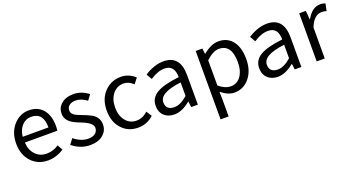

<svg xmlns="http://www.w3.org/2000/svg" viewBox="-50 -1182 3742 2036"><g transform="rotate(-20 1821.0 -164.0)"><path d="M127 -62Q51 -141 51 -271Q51 -398 126 -480Q197 -557 296 -557Q398 -557 456 -488Q512 -420 512 -302Q512 -276 508 -250H142Q146 -163 196 -112Q245 -60 322 -60Q394 -60 458 -103L491 -43Q404 13 311 13Q199 13 127 -62ZM432 -315Q432 -484 297 -484Q237 -484 194 -440Q149 -393 141 -315Z M585 -62 630 -122Q709 -58 791 -58Q843 -58 872 -83Q898 -106 898 -143Q898 -198 774 -246Q699 -274 665 -301Q612 -342 612 -403Q612 -470 661 -512Q713 -557 799 -557Q889 -557 968 -496L924 -437Q859 -485 799 -485Q751 -485 724 -462Q700 -441 700 -407Q700 -373 737 -349Q756 -337 820 -313Q902 -282 933 -258Q986 -216 986 -148Q986 -79 935 -35Q881 13 788 13Q676 13 585 -62Z M1147 -62Q1073 -139 1073 -271Q1073 -402 1152 -482Q1226 -557 1335 -557Q1421 -557 1494 -493L1447 -432Q1393 -481 1338 -481Q1264 -481 1216 -423Q1168 -364 1168 -271Q1168 -177 1215 -120Q1261 -63 1336 -63Q1405 -63 1464 -117L1503 -56Q1428 13 1328 13Q1217 13 1147 -62Z M1623 -27Q1578 -69 1578 -141Q1578 -229 1658 -277Q1737 -324 1912 -344Q1912 -481 1800 -481Q1723 -481 1637 -423L1601 -486Q1712 -557 1815 -557Q2003 -557 2003 -334V0H1928L1920 -65H1917Q1823 13 1737 13Q1667 13 1623 -27ZM1912 -132V-284Q1667 -255 1667 -147Q1667 -60 1763 -60Q1831 -60 1912 -132Z M2176 -543H2251L2259 -481H2262Q2355 -557 2435 -557Q2538 -557 2596 -481Q2651 -408 2651 -280Q2651 -146 2580 -64Q2513 13 2415 13Q2342 13 2265 -50L2267 45V229H2176ZM2512 -120Q2556 -180 2556 -279Q2556 -480 2413 -480Q2348 -480 2267 -405V-120Q2334 -63 2400 -63Q2469 -63 2512 -120Z M2791 -27Q2746 -69 2746 -141Q2746 -229 2826 -277Q2905 -324 3080 -344Q3080 -481 2968 -481Q2891 -481 2805 -423L2769 -486Q2880 -557 2983 -557Q3171 -557 3171 -334V0H3096L3088 -65H3085Q2991 13 2905 13Q2835 13 2791 -27ZM3080 -132V-284Q2835 -255 2835 -147Q2835 -60 2931 -60Q2999 -60 3080 -132Z M3344 -543H3419L3427 -444H3430Q3492 -557 3584 -557Q3619 -557 3642 -545L3625 -465Q3602 -474 3572 -474Q3483 -474 3435 -349V0H3344Z"/></g></svg>

Font: Source Han Sans K Regular
Style: Regular
Weight: 400
Designer: Ryoko NISHIZUKA  (kana & ideographs); Paul D. Hunt (Latin, Greek & Cyrillic); Wenlong ZHANG  (bopomofo); Sandoll Communi
Foundry: Adobe Systems Incorporated
Version: Version 1.00 July 18, 2014, initial release